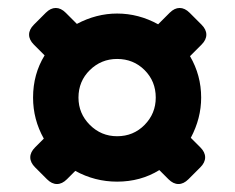

<svg xmlns="http://www.w3.org/2000/svg" viewBox="-20 -534 590 482"><path d="M98 -84 68 -114Q56 -126 56 -139Q56 -152 68 -164L90 -186Q63 -234 63 -289Q63 -348 92 -395L65 -422Q53 -434 53 -447Q53 -460 65 -472L95 -502Q107 -514 120 -514Q133 -514 145 -502L173 -474Q222 -500 274 -500Q328 -500 377 -473L406 -502Q418 -514 431 -514Q444 -514 456 -502L486 -472Q498 -460 498 -447Q498 -434 486 -422L457 -393Q485 -345 485 -289Q485 -237 459 -188L483 -164Q495 -152 495 -139Q495 -126 483 -114L453 -84Q441 -72 428 -72Q415 -72 403 -84L380 -107Q333 -78 274 -78Q218 -78 169 -105L148 -84Q136 -72 123 -72Q110 -72 98 -84ZM371 -289Q371 -330 343 -358Q315 -386 274 -386Q234 -386 205.5 -358Q177 -330 177 -289Q177 -249 205.5 -220.5Q234 -192 274 -192Q315 -192 343 -220.5Q371 -249 371 -289Z"/></svg>

Font: Asap-Bold
Style: Bold
Weight: 700
Designer: Pablo Cosgaya
Foundry: Omnibus-Type
Version: Version 2.000; ttfautohint (v1.8)